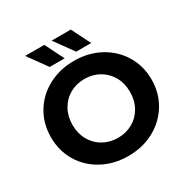

<svg xmlns="http://www.w3.org/2000/svg" viewBox="-199 -1078 1242 1267"><g transform="rotate(-30 422.0 -444.5)"><path d="M39 -350Q39 -453 88.5 -535.5Q138 -618 225.5 -665Q313 -712 422 -712Q531 -712 618 -665Q705 -618 755 -535.5Q805 -453 805 -350Q805 -247 755 -164.5Q705 -82 618 -35Q531 12 422 12Q313 12 225.5 -35Q138 -82 88.5 -164.5Q39 -247 39 -350ZM641 -350Q641 -415 612.5 -466Q584 -517 534 -545.5Q484 -574 422 -574Q360 -574 310 -545.5Q260 -517 231.5 -466Q203 -415 203 -350Q203 -285 231.5 -234Q260 -183 310 -154.5Q360 -126 422 -126Q484 -126 534 -154.5Q584 -183 612.5 -234Q641 -285 641 -350ZM160 -901H306L378 -757H264ZM362 -901H508L580 -757H466Z"/></g></svg>

Font: Montserrat Alternates
Style: Bold
Weight: 700
Designer: Julieta Ulanovsky
Foundry: Julieta Ulanovsky
Version: Version 7.200